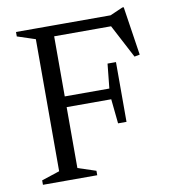

<svg xmlns="http://www.w3.org/2000/svg" viewBox="-79 -761 729 829"><g transform="rotate(-10 285.5 -347.0)"><path d="M445 -467V-336V-205H408L397 -312.5H154.5V-359.5H397L408 -467ZM513 -694.5H519L551.5 -481L528 -476.5L445.5 -633.5L512.5 -623H136.5V-670H457ZM201.5 -670V-45.5L280.5 -19.5V0H42.5V-19.5L121.5 -45.5V-624.5L42.5 -650.5V-670Z"/></g></svg>

Font: Newsreader 16pt
Style: Regular
Weight: 400
Designer: Hugues Gentile
Foundry: Production Type
Version: Version 1.003